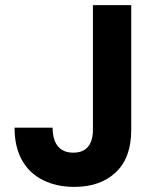

<svg xmlns="http://www.w3.org/2000/svg" viewBox="-20 -720 607 752"><path d="M271 12Q202 12 148.5 -14.5Q95 -41 66 -93Q37 -145 37 -220H186Q186 -189 195 -167Q204 -145 222 -133.5Q240 -122 267 -122Q293 -122 310 -132.5Q327 -143 335.5 -163Q344 -183 344 -211V-700H494V-211Q494 -102 433.5 -45Q373 12 271 12Z"/></svg>

Font: DM Sans 9pt Black
Style: Regular
Weight: 900
Version: Version 4.004;gftools[0.9.30]